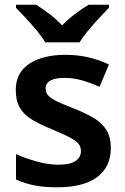

<svg xmlns="http://www.w3.org/2000/svg" viewBox="-20 -786 531 816"><path d="M451 -157Q451 -76 392.5 -33Q334 10 224 10Q167 10 126.5 2Q86 -6 48 -23V-131Q88 -113 137 -99.5Q186 -86 228 -86Q279 -86 301.5 -102Q324 -118 324 -144Q324 -160 315.5 -172.5Q307 -185 281 -199.5Q255 -214 202 -236Q150 -257 115.5 -278Q81 -299 64 -328.5Q47 -358 47 -404Q47 -477 104.5 -515Q162 -553 258 -553Q308 -553 353 -543Q398 -533 443 -512L403 -417Q365 -434 328.5 -444.5Q292 -455 255 -455Q174 -455 174 -410Q174 -394 184 -381.5Q194 -369 220.5 -356Q247 -343 296 -324Q344 -305 378.5 -284.5Q413 -264 432 -234Q451 -204 451 -157ZM172 -606Q159 -629 136.5 -656Q114 -683 90 -708.5Q66 -734 48 -753V-766H134Q160 -749 189.5 -727Q219 -705 244 -678Q270 -705 300 -727.5Q330 -750 357 -766H443V-753Q425 -735 401 -709Q377 -683 354.5 -656Q332 -629 318 -606Z"/></svg>

Font: Noto Sans Lisu SemiBold
Style: Regular
Weight: 600
Designer: Monotype Design Team. David Williams.
Foundry: Monotype Imaging Inc.
Version: Version 2.102; ttfautohint (v1.8.4.7-5d5b)